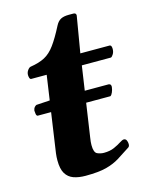

<svg xmlns="http://www.w3.org/2000/svg" viewBox="-104 -720 624 801"><g transform="rotate(-15 208.5 -319.5)"><path d="M123.5 -330.1H357.4Q367.2 -329.1 367.2 -317.9Q367.2 -314.9 366.7 -313.5Q365.7 -304.2 361.1 -293.5Q356.4 -282.7 351.1 -280.3H117.7H38.1Q32.2 -280.8 30.8 -289.6Q29.3 -298.3 29.3 -304.2Q30.8 -313.5 34.9 -318.4Q39.1 -323.2 43.9 -325.2ZM166 13.7Q136.2 13.7 114.3 5.9Q92.3 -2 80.3 -22Q68.4 -42 68.4 -78.6Q68.4 -85.4 68.8 -93Q69.3 -100.6 70.3 -108.9L117.7 -435.5H50.8Q45.9 -436 43.9 -442.4Q42 -448.7 42 -454.6Q42 -465.8 48.8 -475.1Q55.7 -484.4 62 -485.4Q99.6 -491.2 124 -504.2Q148.4 -517.1 168.9 -545.2Q189.5 -573.2 214.8 -622.6Q223.6 -639.6 236.6 -646.5Q249.5 -653.3 271.5 -653.3H291.5Q297.9 -653.3 300.8 -649.4Q303.7 -645.5 302.7 -641.6L276.4 -485.4H402.3Q408.2 -484.9 409.9 -479.7Q411.6 -474.6 411.6 -468.8Q411.6 -456.1 406.2 -447Q400.9 -438 395.5 -435.5H269.5L225.1 -134.8Q223.6 -125.5 222.9 -117.9Q222.2 -110.4 222.2 -103.5Q222.2 -71.8 235.8 -65.4Q249.5 -59.1 264.6 -59.1Q290.5 -59.1 309.1 -67.4Q327.6 -75.7 339.8 -83.7Q352.1 -91.8 358.4 -91.8Q366.2 -91.8 369.9 -84.2Q373.5 -76.7 373.5 -67.9Q373.5 -58.1 367.7 -54.2Q337.9 -34.7 313.5 -19.3Q289.1 -3.9 255.9 4.9Q222.7 13.7 166 13.7Z"/></g></svg>

Font: Gelasio
Style: Italic
Weight: 400
Italic angle: -8.5°
Designer: Eben Sorkin
Foundry: Eben Sorkin
Version: Version 1.008